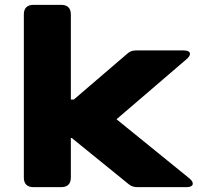

<svg xmlns="http://www.w3.org/2000/svg" viewBox="-20 -770 813 790"><path d="M547.4 0H748.5C776.9 0 781.2 -18.1 759.8 -35.6L459.5 -279.3L748 -526.9C770 -545.4 765.1 -562.5 736.8 -562.5H543C528.8 -562.5 518.1 -561 506.3 -551.3L283.7 -360.4H271.5V-710.9C271.5 -736.3 257.8 -750 232.4 -750H117.2C91.8 -750 78.1 -736.3 78.1 -710.9V-39.1C78.1 -13.7 91.8 0 117.2 0H232.4C257.8 0 271.5 -13.7 271.5 -39.1V-202.1H275.4L510.7 -11.2C521.5 -2.4 533.2 0 547.4 0Z"/></svg>

Font: Gyrotrope Black
Style: Regular
Weight: 900
Designer: David Moles
Version: Version 1.003;Glyphs 3.3.1 (3343)